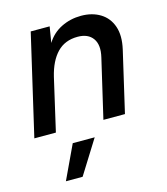

<svg xmlns="http://www.w3.org/2000/svg" viewBox="-111 -596 800 921"><g transform="rotate(-15 288.5 -136.0)"><path d="M9 0 125 -500H219L206 -421Q233 -465 278.5 -487.5Q324 -510 377 -510Q432 -510 472 -485.5Q512 -461 528 -414.5Q544 -368 529 -302L459 0H352L420 -292Q434 -351 410.5 -384Q387 -417 335 -417Q272 -417 233 -376.5Q194 -336 176 -261L116 0ZM290 70 185 238H102L181 70Z"/></g></svg>

Font: Prodigy Sans Medium
Style: Italic
Weight: 500
Italic angle: -13°
Designer: Wei Huang
Foundry: Wei Huang
Version: Version 1.003; ttfautohint (v1.8.3)